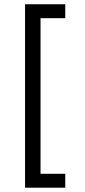

<svg xmlns="http://www.w3.org/2000/svg" viewBox="-20 -750 400 902"><path d="M170.4 -730V131.8H97.7V-730ZM286.6 -730V-664.6H100.6V-730ZM286.6 66.4V131.8H100.6V66.4Z"/></svg>

Font: Wand UI Pro
Style: Regular
Weight: 400
Designer: Andreas Faust
Version: Version 1.003;FEAKit 1.0